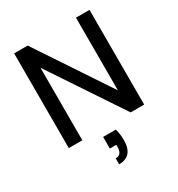

<svg xmlns="http://www.w3.org/2000/svg" viewBox="-218 -839 1138 1229"><g transform="rotate(-30 351.0 -224.5)"><path d="M73 0V-700H173L530 -163V-700H630V0H530L173 -536V0ZM300 251V207Q325 207 336 192Q347 177 347 148V134H299V48H393Q399 70 401.5 91Q404 112 404 130Q404 192 377.5 221.5Q351 251 300 251Z"/></g></svg>

Font: DM Sans 16pt Medium
Style: Regular
Weight: 500
Version: Version 4.004;gftools[0.9.30]